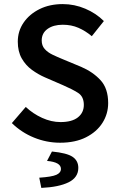

<svg xmlns="http://www.w3.org/2000/svg" viewBox="-20 -686 585 939"><path d="M274 12Q208 12 146.5 -13Q85 -38 38 -84L106 -163Q141 -130 186 -109.5Q231 -89 276 -89Q332 -89 361 -112Q390 -135 390 -173Q390 -214 361.5 -232Q333 -250 289 -269L199 -308Q167 -322 136.5 -344Q106 -366 86.5 -400Q67 -434 67 -482Q67 -534 95.5 -575.5Q124 -617 173.5 -641.5Q223 -666 287 -666Q344 -666 397 -643.5Q450 -621 488 -583L429 -509Q398 -535 363.5 -550Q329 -565 287 -565Q241 -565 212.5 -544.5Q184 -524 184 -488Q184 -463 198.5 -446.5Q213 -430 237 -418.5Q261 -407 288 -396L377 -359Q435 -334 472 -293.5Q509 -253 509 -182Q509 -129 481 -85Q453 -41 400.5 -14.5Q348 12 274 12ZM182 233 172 183Q233 179 255.5 169Q278 159 278 140Q278 107 210 101L234 55Q307 62 335 81Q363 100 363 135Q363 182 315.5 205.5Q268 229 182 233Z"/></svg>

Font: Source Sans Pro SemiBold
Style: Regular
Weight: 600
Designer: Paul D. Hunt
Foundry: Adobe Systems Incorporated
Version: Version 2.045;hotconv 1.0.109;makeotfexe 2.5.65596